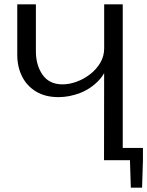

<svg xmlns="http://www.w3.org/2000/svg" viewBox="-20 -735 676 881"><path d="M457.3 0 458 -502.9 480.7 -466.2Q470.7 -406 433.9 -366.8Q397.1 -327.6 347.6 -308.4Q298 -289.3 248.4 -289.3Q188.1 -289.3 145.7 -314.8Q103.3 -340.3 81.2 -384.3Q59.2 -428.3 59.2 -483.6V-715H144.7V-499.4Q144.7 -435.9 175.3 -391.9Q206 -347.9 267.2 -347.9Q298.3 -347.9 331.6 -360.1Q364.9 -372.3 393.7 -394.5Q422.4 -416.7 440.2 -446.9Q458 -477.1 458 -513.2V-715H543.2V0ZM635.9 0H509.5V-56.2H635.9ZM576.3 0H635.9L631.9 126H580.3Z"/></svg>

Font: Russolo 10pt ExtraLight
Style: Regular
Weight: 200
Designer: Micah Stupak-Hahn
Version: Version 1.000